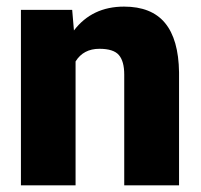

<svg xmlns="http://www.w3.org/2000/svg" viewBox="-20 -558 604 578"><path d="M197.3 -528.3 202.6 -466.3Q257.3 -538.1 353.5 -538.1Q436 -538.1 476.8 -488.8Q517.6 -439.5 519 -340.3V0H354V-333.5Q354 -373.5 337.9 -392.3Q321.8 -411.1 279.3 -411.1Q231 -411.1 207.5 -373V0H43V-528.3Z"/></svg>

Font: Roboto Black
Style: Regular
Weight: 900
Designer: Google
Version: Version 2.134; 2016